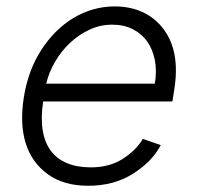

<svg xmlns="http://www.w3.org/2000/svg" viewBox="-20 -573 621 604"><path d="M55.4 -269.5Q69.2 -353.3 110.1 -416.2Q130.7 -448.2 156.2 -473.5Q181.8 -498.9 211.1 -516.5Q240.4 -534.1 273.3 -543.5Q306.1 -552.9 341.3 -552.9Q371.8 -552.9 399.3 -545.5Q426.8 -538 449.8 -523.3Q472.7 -508.5 490.4 -486.7Q508.2 -464.8 519.5 -435.7Q542.6 -373.6 527.3 -285.2L522.4 -253.9H115.8Q108 -202.8 114.2 -163.9Q120.4 -125 139.7 -98.9Q159.1 -72.8 190.9 -59.7Q222.7 -46.5 266 -46.5Q324.2 -46.5 366.1 -73.2Q407.7 -99.8 429.3 -136L485.8 -116.5Q472.3 -90.9 450.8 -68.5Q429.3 -46.2 399.1 -27Q339.5 11.4 257.1 11.4Q180.8 11.4 131 -24.5Q79.9 -61.1 60.7 -122.9Q41.5 -184.7 55.4 -269.5ZM125.4 -309.7H467Q473.7 -349.1 467.3 -383Q460.9 -416.9 443.4 -441.9Q425.8 -467 397.7 -481.2Q369.7 -495.4 332.7 -495.4Q295.1 -495.4 261 -479.4Q226.9 -463.4 199.4 -437.3Q171.9 -411.2 152.7 -377.8Q133.5 -344.5 125.4 -309.7Z"/></svg>

Font: Inter P Light
Style: Italic
Weight: 300
Italic angle: 9.39999°
Designer: Rasmus Andersson
Foundry: rsms
Version: Version 3.018;git-588b23468